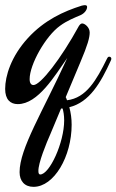

<svg xmlns="http://www.w3.org/2000/svg" viewBox="-61 -397 452 745"><path d="M369 -162C370 -164 371 -167 371 -169C371 -174 367 -177 363 -177C359 -177 357 -175 354 -169C313 -86 274 -17 199 -8C198 -12 196 -16 194 -20C216 -72 238 -124 251 -156C279 -222 287 -251 287 -271C287 -291 268 -306 258 -306C253 -306 249 -302 245 -296C175 -168 96 -67 69 -67C60 -67 54 -74 54 -90C54 -147 116 -257 172 -297C199 -317 230 -329 251 -338C267 -345 277 -359 277 -370C277 -375 274 -377 268 -377C265 -377 261 -376 256 -375C186 -353 111 -319 47 -249C-18 -178 -41 -102 -41 -52C-41 -11 -21 7 8 7C87 7 152 -104 200 -172C104 38 15 179 15 271C15 305 34 328 69 328C149 328 217 210 217 87C217 63 214 41 208 19C286 0 330 -76 369 -162ZM188 70C188 157 131 280 95 280C90 280 88 275 88 267C87 236 119 158 135 122C145 98 160 63 176 24H182C185 35 188 50 188 70Z"/></svg>

Font: Mervale Script
Style: Regular
Weight: 400
Designer: Astigmatic (AOETI)
Foundry: Astigmatic (AOETI)
Version: Version 1.000